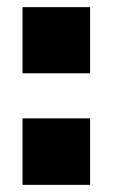

<svg xmlns="http://www.w3.org/2000/svg" viewBox="-20 -517 316 537"><path d="M232 -497V-312H43V-497ZM232 -186V0H43V-186Z"/></svg>

Font: Muli Black
Style: Regular
Weight: 900
Designer: Vernon Adams
Foundry: Vernon Adams
Version: Version 2.001